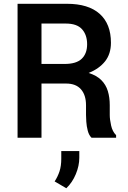

<svg xmlns="http://www.w3.org/2000/svg" viewBox="-20 -731 677 1019"><path d="M73.2 0ZM562.5 -120.1Q562.5 -97.7 569.6 -65.2Q576.7 -32.7 596.2 -13.7V0H465.8Q452.1 -13.2 445.8 -37.1Q439.5 -61 438 -85.2Q436.5 -109.4 436.5 -121.1V-172.4Q436.5 -226.6 409.7 -257.1Q382.8 -287.6 331.1 -287.6H200.2V0H73.2V-710.9H335Q449.2 -710.9 509 -657.5Q568.8 -604 568.8 -504.4Q568.8 -444.8 537.6 -405.5Q506.3 -366.2 450.7 -343.8Q492.7 -330.6 517.3 -306.2Q542 -281.7 552.2 -248Q562.5 -214.4 562.5 -173.3ZM322.8 -391.6Q385.3 -391.6 413.8 -419.2Q442.4 -446.8 442.4 -496.1Q442.4 -545.4 415.5 -575.7Q388.7 -606 329.1 -606H200.2V-391.6ZM400.9 106Q400.9 148.9 382.3 193.4Q363.8 237.8 332 268.1L270 231.9Q286.6 206.5 295.9 178.2Q305.2 149.9 305.2 111.3V70.8H400.9Z"/></svg>

Font: Robert Sans
Style: Bold
Weight: 700
Designer: Christian Robertson (extended by Adam Twardoch)
Foundry: Google
Version: Version 12.135;April 2, 2019;FontCreator 11.5.0.2425 64-bit;